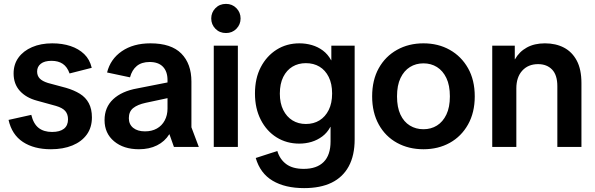

<svg xmlns="http://www.w3.org/2000/svg" viewBox="-20 -756 3063 988"><path d="M242 12Q155 12 98 -25.5Q41 -63 24 -139L141 -165Q152 -119 178.5 -98Q205 -77 248 -77Q288 -77 309 -93.5Q330 -110 330 -142Q330 -168 316 -184.5Q302 -201 268 -211L170 -238Q114 -253 82 -288.5Q50 -324 50 -378Q50 -425 75 -459.5Q100 -494 145 -513.5Q190 -533 249 -533Q301 -533 343 -519Q385 -505 413.5 -477.5Q442 -450 452 -407L338 -378Q326 -412 303 -427.5Q280 -443 245 -443Q209 -443 190 -428Q171 -413 171 -388Q171 -366 184.5 -352Q198 -338 227 -329L320 -304Q361 -292 391 -273.5Q421 -255 437 -225Q453 -195 453 -152Q453 -100 426.5 -63.5Q400 -27 352.5 -7.5Q305 12 242 12Z M695 12Q616 12 567 -29Q518 -70 518 -138Q518 -204 562.5 -245.5Q607 -287 686 -301L889 -341V-261L730 -227Q688 -218 665.5 -200Q643 -182 643 -148Q643 -116 665.5 -98Q688 -80 726 -80Q761 -80 787 -94.5Q813 -109 827.5 -136Q842 -163 842 -197V-344Q842 -388 818.5 -412.5Q795 -437 750 -437Q709 -437 684 -416.5Q659 -396 649 -358L531 -383Q548 -452 607 -492.5Q666 -533 754 -533Q861 -533 913 -480.5Q965 -428 965 -336V-101L1003 0H875L852 -65H851Q828 -28 788 -8Q748 12 695 12Z M1080 0V-521H1204V0ZM1143 -586Q1110 -586 1088.5 -608Q1067 -630 1067 -661Q1067 -692 1088.5 -714Q1110 -736 1143 -736Q1175 -736 1196.5 -714Q1218 -692 1218 -661Q1218 -630 1196.5 -608Q1175 -586 1143 -586Z M1545 212Q1447 212 1383 174Q1319 136 1296 57L1407 21Q1420 64 1453 88.5Q1486 113 1543 113Q1610 113 1645.5 77.5Q1681 42 1681 -28V-103H1680Q1664 -73 1638.5 -54Q1613 -35 1583 -26Q1553 -17 1520 -17Q1455 -17 1403.5 -49Q1352 -81 1322 -139.5Q1292 -198 1292 -275Q1292 -353 1322 -410.5Q1352 -468 1403.5 -500.5Q1455 -533 1521 -533Q1554 -533 1585 -524Q1616 -515 1641.5 -496Q1667 -477 1684 -446H1685V-521H1805V-39Q1805 44 1774.5 100Q1744 156 1686.5 184Q1629 212 1545 212ZM1554 -118Q1594 -118 1624 -136.5Q1654 -155 1671.5 -190Q1689 -225 1689 -275Q1689 -325 1671.5 -360Q1654 -395 1624 -413Q1594 -431 1554 -431Q1515 -431 1485 -413Q1455 -395 1437.5 -360Q1420 -325 1420 -274Q1420 -225 1437.5 -190Q1455 -155 1485 -136.5Q1515 -118 1554 -118Z M2159 12Q2083 12 2023 -21Q1963 -54 1929 -115.5Q1895 -177 1895 -260Q1895 -344 1929 -405Q1963 -466 2023 -499.5Q2083 -533 2159 -533Q2235 -533 2294.5 -499.5Q2354 -466 2388.5 -405Q2423 -344 2423 -260Q2423 -177 2388.5 -115.5Q2354 -54 2294.5 -21Q2235 12 2159 12ZM2159 -91Q2198 -91 2228.5 -110Q2259 -129 2277 -166.5Q2295 -204 2295 -260Q2295 -317 2277 -354.5Q2259 -392 2228.5 -411Q2198 -430 2159 -430Q2120 -430 2089.5 -411Q2059 -392 2041 -354.5Q2023 -317 2023 -260Q2023 -204 2040.5 -166.5Q2058 -129 2089 -110Q2120 -91 2159 -91Z M2848 0V-312Q2848 -370 2821 -398Q2794 -426 2749 -426Q2698 -426 2667.5 -392.5Q2637 -359 2637 -301V0H2513V-521H2629V-451H2630Q2652 -490 2691 -511.5Q2730 -533 2784 -533Q2840 -533 2882 -511Q2924 -489 2948 -444Q2972 -399 2972 -328V0Z"/></svg>

Font: TikTok Sans 24pt SemiBold
Style: Regular
Weight: 600
Version: Version 4.000